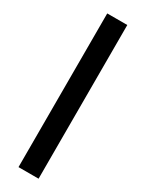

<svg xmlns="http://www.w3.org/2000/svg" viewBox="-194 -739 589 779"><g transform="rotate(30 100.5 -350.0)"><path d="M55 -710H149V10H55Z"/></g></svg>

Font: AtCorfu Sans
Style: AtCorfu Sans Regular
Weight: 400
Designer: Kostas Teopoulos
Foundry: Kostas Teopoulos
Version: Version 1.00 July 8, 2025, initial release